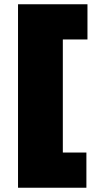

<svg xmlns="http://www.w3.org/2000/svg" viewBox="-20 -760 430 900"><path d="M64.5 120V-740H390V-575H274.5V-45H385V120Z"/></svg>

Font: Encode Sans SC Condensed Thin Black
Style: Regular
Weight: 900
Version: Version 3.002